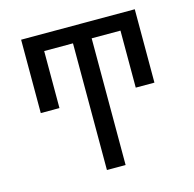

<svg xmlns="http://www.w3.org/2000/svg" viewBox="-107 -629 964 953"><g transform="rotate(-15 375.0 -152.5)"><path d="M327 215V-436H179V-143H83V-520H667V-143H571V-436H423V215Z"/></g></svg>

Font: Iosevka Aile Medium
Style: Regular
Weight: 500
Designer: Belleve Invis
Foundry: Belleve Invis
Version: Version 27.3.5; ttfautohint (v1.8.4)